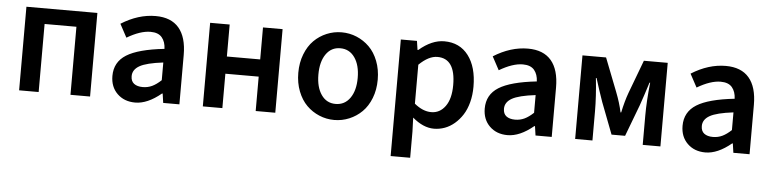

<svg xmlns="http://www.w3.org/2000/svg" viewBox="-44 -716 4517 1124"><g transform="rotate(5 2215.0 -154.5)"><path d="M73.2 0V-491.2H490.2V0H375V-399.9H188V0Z M755.9 12.2Q691.4 12.2 650.6 -27.6Q609.9 -67.4 609.9 -131.8Q609.9 -213.4 678.5 -256.3Q747.1 -299.3 899.9 -315.9Q898.4 -357.4 877.2 -382.8Q856 -408.2 810.1 -408.2Q750.5 -408.2 671.9 -361.8L629.9 -439.9Q730 -502.9 832 -502.9Q922.9 -502.9 969 -448.7Q1015.1 -394.5 1015.1 -290V0H919.9L912.1 -54.2H908.2Q828.1 12.2 755.9 12.2ZM792 -82Q821.8 -82 847.2 -94Q872.6 -106 899.9 -131.8V-235.8Q802.2 -224.1 762.2 -201.4Q722.2 -178.7 722.2 -140.1Q722.2 -110.4 741 -96.2Q759.8 -82 792 -82Z M1152.8 0V-491.2H1267.6V-303.2H1463.4V-491.2H1578.6V0H1463.4V-202.1H1267.6V0Z M1925.3 12.2Q1879.4 12.2 1837.4 -5.4Q1795.4 -22.9 1763.2 -54.9Q1731 -86.9 1711.7 -136.2Q1692.4 -185.5 1692.4 -245.1Q1692.4 -304.7 1711.7 -354.2Q1731 -403.8 1763.2 -435.8Q1795.4 -467.8 1837.4 -485.4Q1879.4 -502.9 1925.3 -502.9Q1971.7 -502.9 2013.7 -485.4Q2055.7 -467.8 2088.1 -435.8Q2120.6 -403.8 2139.9 -354.2Q2159.2 -304.7 2159.2 -245.1Q2159.2 -185.5 2139.9 -136.2Q2120.6 -86.9 2088.1 -54.9Q2055.7 -22.9 2013.7 -5.4Q1971.7 12.2 1925.3 12.2ZM1925.3 -82Q1979 -82 2010.3 -126.5Q2041.5 -170.9 2041.5 -245.1Q2041.5 -319.8 2010.3 -364.5Q1979 -409.2 1925.3 -409.2Q1872.1 -409.2 1841.3 -364.7Q1810.5 -320.3 1810.5 -245.1Q1810.5 -170.9 1841.3 -126.5Q1872.1 -82 1925.3 -82Z M2273.4 193.8V-491.2H2368.2L2376 -439H2380.4Q2455.1 -502.9 2528.3 -502.9Q2619.1 -502.9 2670.2 -435.5Q2721.2 -368.2 2721.2 -252.9Q2721.2 -203.6 2710 -160.9Q2698.7 -118.2 2678.7 -86.9Q2658.7 -55.7 2632.1 -33Q2605.5 -10.3 2574.7 1Q2543.9 12.2 2511.2 12.2Q2448.7 12.2 2385.3 -42L2388.2 40V193.8ZM2487.3 -83Q2538.1 -83 2570.1 -127.2Q2602.1 -171.4 2602.1 -252Q2602.1 -408.2 2496.1 -408.2Q2444.8 -408.2 2388.2 -353V-124Q2438 -83 2487.3 -83Z M2943.8 12.2Q2879.4 12.2 2838.6 -27.6Q2797.9 -67.4 2797.9 -131.8Q2797.9 -213.4 2866.5 -256.3Q2935.1 -299.3 3087.9 -315.9Q3086.4 -357.4 3065.2 -382.8Q3043.9 -408.2 2998 -408.2Q2938.5 -408.2 2859.9 -361.8L2817.9 -439.9Q2918 -502.9 3020 -502.9Q3110.8 -502.9 3157 -448.7Q3203.1 -394.5 3203.1 -290V0H3107.9L3100.1 -54.2H3096.2Q3016.1 12.2 2943.8 12.2ZM2980 -82Q3009.8 -82 3035.2 -94Q3060.5 -106 3087.9 -131.8V-235.8Q2990.2 -224.1 2950.2 -201.4Q2910.2 -178.7 2910.2 -140.1Q2910.2 -110.4 2929 -96.2Q2947.8 -82 2980 -82Z M3340.8 0V-491.2H3479.5L3555.7 -295.9Q3580.1 -233.9 3591.8 -178.2H3595.7Q3609.9 -245.6 3628.4 -295.9L3701.7 -491.2H3841.8V0H3737.8V-171.9Q3737.8 -257.8 3749.5 -366.2H3745.6Q3723.1 -293.9 3700.7 -230L3630.4 -43.9H3550.8L3479.5 -230Q3457 -293.9 3434.6 -366.2H3430.7Q3442.4 -257.8 3442.4 -171.9V0Z M4106.4 12.2Q4042 12.2 4001.2 -27.6Q3960.4 -67.4 3960.4 -131.8Q3960.4 -213.4 4029.1 -256.3Q4097.7 -299.3 4250.5 -315.9Q4249 -357.4 4227.8 -382.8Q4206.5 -408.2 4160.6 -408.2Q4101.1 -408.2 4022.5 -361.8L3980.5 -439.9Q4080.6 -502.9 4182.6 -502.9Q4273.4 -502.9 4319.6 -448.7Q4365.7 -394.5 4365.7 -290V0H4270.5L4262.7 -54.2H4258.8Q4178.7 12.2 4106.4 12.2ZM4142.6 -82Q4172.4 -82 4197.8 -94Q4223.1 -106 4250.5 -131.8V-235.8Q4152.8 -224.1 4112.8 -201.4Q4072.8 -178.7 4072.8 -140.1Q4072.8 -110.4 4091.6 -96.2Q4110.4 -82 4142.6 -82Z"/></g></svg>

Font: Source Sans 3 Semibold
Style: Regular
Weight: 600
Designer: Paul D. Hunt
Foundry: Adobe
Version: Version 3.052;hotconv 1.1.0;makeotfexe 2.6.0